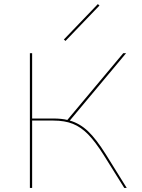

<svg xmlns="http://www.w3.org/2000/svg" viewBox="-20 -918 696 938"><path d="M300 -718 292 -725 458 -898 466 -891ZM599 0H587L487 -160Q446 -225 411 -261Q376 -297 336 -313Q296 -329 241 -329H137V0H126V-658H137V-339H241Q281 -339 309 -332L582 -658H596L321 -329Q370 -315 410 -277Q450 -239 497 -164Z"/></svg>

Font: Ysabeau SC Hairline
Style: Regular
Weight: 100
Designer: Christian Thalmann (Catharsis Fonts)
Version: Version 0.003